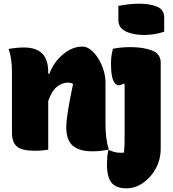

<svg xmlns="http://www.w3.org/2000/svg" viewBox="-20 -813 940 1043"><path d="M623 -781Q648 -786 678.5 -789.5Q709 -793 735 -793Q794 -793 833 -777Q872 -761 872 -717V-641Q847 -632 818.5 -627.5Q790 -623 764 -623Q703 -623 663 -642.5Q623 -662 623 -705ZM242 0Q208 6 171 6Q99 6 72 -17Q45 -40 45 -91V-420Q45 -496 27 -547Q48 -551 69 -553Q90 -555 110 -555Q175 -555 208.5 -523Q242 -491 242 -419V-412H248Q273 -477 323 -518.5Q373 -560 428 -560Q451 -560 473 -542.5Q495 -525 513 -496.5Q531 -468 542 -433.5Q553 -399 553 -365V-146Q553 -103 557 -68Q561 -33 571 0Q549 4 528 6.5Q507 9 481 9Q411 9 375.5 -21.5Q340 -52 340 -122Q340 -157 350.5 -219.5Q361 -282 377 -357Q367 -364 347 -364Q319 -364 291 -343Q263 -322 242 -265ZM688 -557Q760 -557 806.5 -538.5Q853 -520 853 -473V-6Q853 54 826 103Q799 152 756.5 181Q714 210 668 210Q640 210 621.5 203.5Q603 197 590 184Q561 155 561 81Q561 62 562.5 43Q564 24 568 3H574Q591 10 605 13.5Q619 17 637 17Q642 17 645.5 16.5Q649 16 653 16Q656 -7 656.5 -32.5Q657 -58 657 -90V-354L651 -359Q638 -350 623 -350Q607 -350 595 -376.5Q583 -403 583 -468Q583 -494 586 -512.5Q589 -531 593 -548Q612 -552 636 -554.5Q660 -557 688 -557Z"/></svg>

Font: Recursive Sn Csl St Blk
Style: Regular
Weight: 900
Version: Version 1.079;hotconv 1.0.112;makeotfexe 2.5.65598; ttfautoh